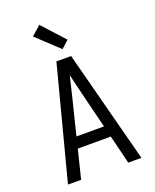

<svg xmlns="http://www.w3.org/2000/svg" viewBox="-175 -1081 951 1179"><g transform="rotate(-20 300.0 -491.0)"><path d="M60 0 252 -735H348L540 0H454L408 -187H192L146 0ZM390 -260 333 -490Q325 -524 316.5 -558.5Q308 -593 300 -628Q292 -593 283.5 -558.5Q275 -524 267 -490L210 -260ZM313 -793 169 -928 230 -982 362 -837Z"/></g></svg>

Font: R Plex Mono
Style: Regular
Weight: 400
Monospace: yes
Designer: Belleve Invis
Foundry: Belleve Invis
Version: Version 31.8.0